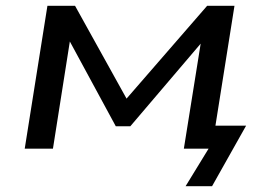

<svg xmlns="http://www.w3.org/2000/svg" viewBox="-20 -511 908 660"><path d="M618 129 697 0H615L627 -79H826L709 129ZM65 0 143 -491H238L415 -172L692 -491H786L708 0H612L674 -387H692L428 -77H378L210 -387H223L162 0Z"/></svg>

Font: Nunito Sans 10pt Expanded Medium
Style: Italic
Weight: 500
Width: 7
Italic angle: -9°
Designer: Vernon Adams
Foundry: Vernon Adams
Version: Version 3.101;gftools[0.9.27]